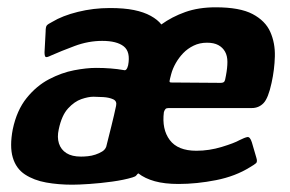

<svg xmlns="http://www.w3.org/2000/svg" viewBox="-20 -499 794 526"><path d="M178 7Q140 7 106.5 1Q73 -5 48.5 -21Q24 -37 15 -67.5Q6 -98 15 -145Q26 -197 53 -230.5Q80 -264 114.5 -282Q149 -300 183 -306.5Q217 -313 243 -313Q264 -313 283 -311.5Q302 -310 319 -307Q327 -304 331 -320Q338 -357 319 -372Q300 -387 260 -387Q222 -387 184.5 -373Q147 -359 120 -347Q108 -341 105 -343Q102 -345 102 -356Q103 -370 103.5 -384Q104 -398 105 -412Q105 -425 108 -429Q111 -433 123 -439Q151 -456 193.5 -466.5Q236 -477 281 -477Q320 -477 347 -471.5Q374 -466 393 -455.5Q412 -445 422 -432Q451 -453 487.5 -466Q524 -479 571 -479Q637 -479 672 -460.5Q707 -442 720.5 -411.5Q734 -381 733 -344.5Q732 -308 724 -272Q715 -230 702 -216.5Q689 -203 670 -203Q613 -203 555.5 -203Q498 -203 442 -203Q436 -203 433.5 -200.5Q431 -198 429 -192Q423 -145 445 -115.5Q467 -86 518 -86Q553 -86 587.5 -96.5Q622 -107 636 -115Q650 -122 657.5 -123.5Q665 -125 670 -109L682 -68Q686 -56 681.5 -52Q677 -48 665 -41Q625 -16 572 -5.5Q519 5 469 5Q431 5 404 -2.5Q377 -10 359 -24Q357 -23 355.5 -21Q354 -19 353 -18Q351 -16 349.5 -15.5Q348 -15 343 -13Q320 -6 287.5 -1.5Q255 3 225 5Q195 7 178 7ZM298 -209Q301 -222 290 -227Q279 -232 263 -233Q247 -234 236 -234Q222 -234 203 -227.5Q184 -221 166.5 -202Q149 -183 141 -145Q136 -123 141.5 -106Q147 -89 162 -79.5Q177 -70 202 -70Q210 -70 220.5 -71Q231 -72 241.5 -75.5Q252 -79 260 -84Q268 -89 271 -97Q277 -121 285 -153Q293 -185 298 -209ZM584 -272Q592 -272 594.5 -275.5Q597 -279 599 -292Q603 -313 603 -329.5Q603 -346 596.5 -357.5Q590 -369 578 -375.5Q566 -382 547 -382Q527 -382 510.5 -374Q494 -366 482 -353.5Q470 -341 461.5 -326Q453 -311 449 -296Q445 -281 444.5 -277Q444 -273 449 -273Q483 -273 516.5 -272.5Q550 -272 584 -272Z"/></svg>

Font: Glory
Style: Bold Italic
Weight: 700
Italic angle: -12°
Version: Version 1.011